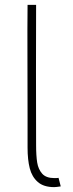

<svg xmlns="http://www.w3.org/2000/svg" viewBox="-20 -753 300 787"><path d="M93 -148V-270Q93 -391 92.5 -516Q92 -641 93 -733H128Q127 -473 128 -159Q128 -114 132.5 -86.5Q137 -59 153 -41Q169 -23 203 -23Q216 -23 220 -24L229 11Q210 14 202 14Q159 14 135 -7Q111 -28 102 -63Q93 -98 93 -148Z"/></svg>

Font: Kreadon
Style: Regular
Weight: 400
Designer: kohakuno
Foundry: StudioGnu
Version: Version 1.000;Glyphs 3.1.2 (3151)